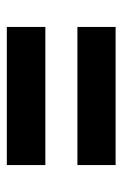

<svg xmlns="http://www.w3.org/2000/svg" viewBox="82 -594 359 563"><g transform="rotate(-90 261.5 -312.5)"><path d="M59 -359V-472H464V-359ZM59 -153V-265H464V-153Z"/></g></svg>

Font: Bricolage Grotesque 12pt SemiBold
Style: Regular
Weight: 600
Designer: Mathieu Triay
Foundry: Atelier Triay
Version: Version 1.001; ttfautohint (v1.8.4.7-5d5b);gftools[0.9.33.de